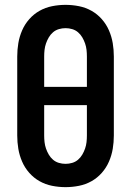

<svg xmlns="http://www.w3.org/2000/svg" viewBox="-20 -763 540 791"><path d="M250 8Q222 8 194.5 2.5Q167 -3 143 -16.5Q119 -30 100.5 -51Q82 -72 71 -97.5Q60 -123 55.5 -150Q51 -177 51 -205V-530Q51 -558 55.5 -585Q60 -612 71 -637.5Q82 -663 100.5 -684Q119 -705 143 -718.5Q167 -732 194.5 -737.5Q222 -743 250 -743Q278 -743 305.5 -737.5Q333 -732 357 -718.5Q381 -705 399.5 -684Q418 -663 429 -637.5Q440 -612 444.5 -585Q449 -558 449 -530V-205Q449 -177 444.5 -150Q440 -123 429 -97.5Q418 -72 399.5 -51Q381 -30 357 -16.5Q333 -3 305.5 2.5Q278 8 250 8ZM162 -405H338V-530Q338 -544 336.5 -557.5Q335 -571 330.5 -584Q326 -597 319 -609Q312 -621 301.5 -630Q291 -639 277.5 -643Q264 -647 250 -647Q236 -647 222.5 -643Q209 -639 198.5 -630Q188 -621 181 -609Q174 -597 169.5 -584Q165 -571 163.5 -557.5Q162 -544 162 -530ZM250 -88Q264 -88 277.5 -92Q291 -96 301.5 -105Q312 -114 319 -126Q326 -138 330.5 -151Q335 -164 336.5 -177.5Q338 -191 338 -205V-330H162V-205Q162 -191 163.5 -177.5Q165 -164 169.5 -151Q174 -138 181 -126Q188 -114 198.5 -105Q209 -96 222.5 -92Q236 -88 250 -88Z"/></svg>

Font: Iosevka Fixed
Style: Bold
Weight: 700
Monospace: yes
Designer: Belleve Invis
Foundry: Belleve Invis
Version: Version 32.3.0